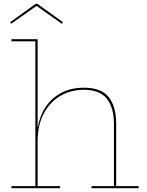

<svg xmlns="http://www.w3.org/2000/svg" viewBox="-20 -998 779 1018"><path d="M179.5 -11H298.5V0H40.5V-11H167.5V-779H40.5V-790H179.5ZM584 -11V-342Q584 -426.5 546.8 -474.2Q509.5 -522 424.5 -522Q357 -522 301.5 -490.5Q246 -459 212.8 -397.5Q179.5 -336 179.5 -246.5L174.5 -324.5H181Q191 -385 223 -432.2Q255 -479.5 306.2 -506.2Q357.5 -533 425 -533Q517.5 -533 556.8 -482.5Q596 -432 596 -343V-11H715V0H465V-11ZM178 -978 314 -880 308 -872 173.5 -967 39.5 -872 33.5 -880 169.5 -978Z"/></svg>

Font: Hepta Slab ExtraLight Thin
Style: Regular
Weight: 250
Version: Version 1.102